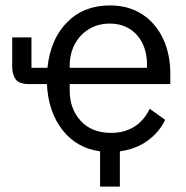

<svg xmlns="http://www.w3.org/2000/svg" viewBox="-20 -548 685 708"><path d="M422 10V140H349V10Q262 -2 210 -69Q158 -136 153 -238H87Q50 -238 37.5 -256Q25 -274 25 -301V-410H96V-298H155Q166 -404 227.5 -466Q289 -528 385 -528Q454 -528 504 -495.5Q554 -463 581 -406Q608 -349 608 -276V-238H237V-214Q237 -147 277.5 -102.5Q318 -58 390 -58Q439 -58 475.5 -81Q512 -104 532 -147L589 -106Q567 -60 524 -29Q481 2 422 10ZM385 -461Q342 -461 308.5 -441Q275 -421 256 -385.5Q237 -350 237 -305V-298H522V-309Q522 -355 505 -389Q488 -423 457 -442Q426 -461 385 -461Z"/></svg>

Font: IBM Plex Sans
Style: Regular
Weight: 400
Designer: Mike Abbink, Paul van der Laan, Pieter van Rosmalen
Foundry: Bold Monday
Version: Version 3.201